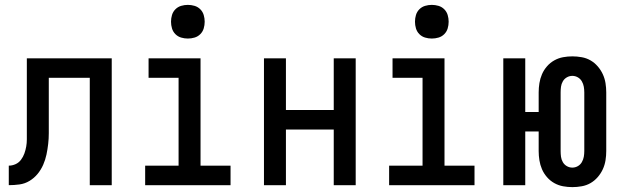

<svg xmlns="http://www.w3.org/2000/svg" viewBox="-20 -759 2540 787"><path d="M16 0V-80Q30 -80 43.5 -86Q57 -92 66 -104Q75 -116 80 -130Q85 -144 87.5 -158.5Q90 -173 90 -187.5Q90 -202 90 -217V-520H438V0H348V-440H180V-257Q180 -235 180 -213Q180 -191 177.5 -169Q175 -147 170.5 -125.5Q166 -104 157 -83.5Q148 -63 134 -46Q120 -29 101 -17.5Q82 -6 60 -3Q38 0 16 0Z M575 0V-80H712V-440H589V-520H802V-80H925V0ZM750 -601Q736 -601 722.5 -605Q709 -609 699 -619Q689 -629 685 -642.5Q681 -656 681 -670Q681 -684 685 -697.5Q689 -711 699 -721Q709 -731 722.5 -735Q736 -739 750 -739Q764 -739 777.5 -735Q791 -731 801 -721Q811 -711 815 -697.5Q819 -684 819 -670Q819 -656 815 -642.5Q811 -629 801 -619Q791 -609 777.5 -605Q764 -601 750 -601Z M1062 0V-520H1152V-308H1348V-520H1438V0H1348V-228H1152V0Z M1575 0V-80H1712V-440H1589V-520H1802V-80H1925V0ZM1750 -601Q1736 -601 1722.5 -605Q1709 -609 1699 -619Q1689 -629 1685 -642.5Q1681 -656 1681 -670Q1681 -684 1685 -697.5Q1689 -711 1699 -721Q1709 -731 1722.5 -735Q1736 -739 1750 -739Q1764 -739 1777.5 -735Q1791 -731 1801 -721Q1811 -711 1815 -697.5Q1819 -684 1819 -670Q1819 -656 1815 -642.5Q1811 -629 1801 -619Q1791 -609 1777.5 -605Q1764 -601 1750 -601Z M2326 8Q2307 8 2288 4.5Q2269 1 2252 -8.5Q2235 -18 2222 -33Q2209 -48 2201.5 -65.5Q2194 -83 2191 -102Q2188 -121 2188 -140V-220H2133V0H2043V-520H2133V-300H2188V-380Q2188 -399 2191 -418Q2194 -437 2201.5 -454.5Q2209 -472 2222 -487Q2235 -502 2252 -511.5Q2269 -521 2288 -524.5Q2307 -528 2326 -528Q2345 -528 2364.5 -524.5Q2384 -521 2400.5 -511.5Q2417 -502 2430 -487Q2443 -472 2451 -454.5Q2459 -437 2462 -418Q2465 -399 2465 -380V-140Q2465 -121 2462 -102Q2459 -83 2451 -65.5Q2443 -48 2430 -33Q2417 -18 2400.5 -8.5Q2384 1 2364.5 4.5Q2345 8 2326 8ZM2326 -72Q2338 -72 2348.5 -78Q2359 -84 2365 -94.5Q2371 -105 2373 -116.5Q2375 -128 2375 -140V-380Q2375 -392 2373 -403.5Q2371 -415 2365 -425.5Q2359 -436 2348.5 -442Q2338 -448 2326 -448Q2314 -448 2303.5 -442Q2293 -436 2287 -425.5Q2281 -415 2279.5 -403.5Q2278 -392 2278 -380V-140Q2278 -128 2279.5 -116.5Q2281 -105 2287 -94.5Q2293 -84 2303.5 -78Q2314 -72 2326 -72Z"/></svg>

Font: Iosevka Curly Medium
Style: Regular
Weight: 500
Monospace: yes
Designer: Belleve Invis
Foundry: Belleve Invis
Version: Version 22.1.2; ttfautohint (v1.8.4)